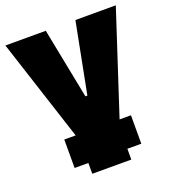

<svg xmlns="http://www.w3.org/2000/svg" viewBox="-138 -620 827 920"><g transform="rotate(-20 275.5 -160.0)"><path d="M105 145H175V200H374V145H445V0H387L557 -520H351L281 -160H271L200 -520H-6L163 0H105Z"/></g></svg>

Font: Fixel Text Black
Style: Regular
Weight: 900
Width: 4
Designer: AlfaBravo + MacPaw
Foundry: Kyrylo Tkachov, Marchela Mozhyna, Serhii Makarenko, Maria Weinstein, Zakhar Kryvoshyya
Version: Version 1.211